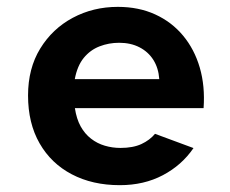

<svg xmlns="http://www.w3.org/2000/svg" viewBox="-20 -530 672 562"><path d="M330.8 12Q250.7 12 190.2 -19.8Q129.6 -51.5 95.9 -110.4Q62.1 -169.3 62.1 -250.5Q62.1 -329.7 97.7 -387.8Q133.3 -445.9 193 -477.9Q252.8 -509.9 324.9 -509.9Q386 -509.9 434.3 -487.8Q482.6 -465.7 515.8 -425.8Q549 -386 564.8 -332Q580.5 -277.9 575.9 -213.5H199.2Q203.9 -182.2 216 -160.2Q228.2 -138.2 246.5 -124.1Q264.8 -109.9 286.9 -103.5Q308.9 -97 332.7 -97Q369.3 -97 394 -108.4Q418.6 -119.9 433.7 -138.3L546.4 -96.6Q512 -46.3 456.7 -17.2Q401.4 12 330.8 12ZM198.9 -298.4H446.2Q443.9 -330.9 428.9 -354.7Q413.9 -378.4 388.2 -391.6Q362.6 -404.8 328.8 -404.8Q298.5 -404.8 271.4 -394.3Q244.2 -383.8 225.1 -360.5Q206.1 -337.1 198.9 -298.4Z"/></svg>

Font: Atkinson Hyperlegible Mono ExtraLight
Style: Regular
Weight: 200
Monospace: yes
Designer: Elliott Scott, Megan Eiswerth, Linus Boman, Theodore Petrosky, Letters from Sweden
Foundry: Applied Design Works, Letters from Sweden
Version: Version 2.001